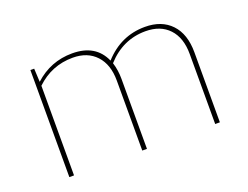

<svg xmlns="http://www.w3.org/2000/svg" viewBox="-82 -647 1044 809"><g transform="rotate(-20 440.0 -243.0)"><path d="M107 0V-480H124L127 -420Q199 -486 296 -486Q401 -486 438 -402Q514 -486 622 -486Q697 -486 739.5 -441Q782 -396 782 -314V0H761V-314Q761 -387 723 -427.5Q685 -468 618 -468Q516 -468 444 -388Q455 -353 455 -314V0H434V-314Q434 -386 396 -427Q358 -468 292 -468Q197 -468 128 -402V0Z"/></g></svg>

Font: Cantarell Thin
Style: Regular
Weight: 100
Designer: Dave Crossland, Nikolaus Waxweiler, Florian Fecher, Jacques Le Bailly, Eben Sorkin, Alexei Vanyashin, Alexios Zavras, Em
Version: Version 0.303